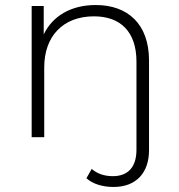

<svg xmlns="http://www.w3.org/2000/svg" viewBox="-20 -546 713 764"><path d="M361 -526C488 -526 573 -451 573 -305C573 -305 573 52 573 52C573 140 523 198 432 198C391 198 349 187 324 163C324 163 345 126 345 126C366 145 395 155 429 155C490 155 523 118 523 50C523 50 523 -301 523 -301C523 -419 460 -481 354 -481C231 -481 156 -402 156 -278C156 -278 156 0 156 0C156 0 106 0 106 0C106 0 106 -522 106 -522C106 -522 154 -522 154 -522C154 -522 154 -409 154 -409C189 -482 262 -526 361 -526Z"/></svg>

Font: TamingNoise
Style: Regular
Weight: 500
Designer: Julieta Ulanovsky
Foundry: Julieta Ulanovsky
Version: ""